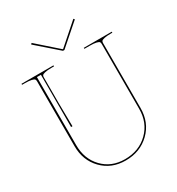

<svg xmlns="http://www.w3.org/2000/svg" viewBox="-220 -1093 1140 1234"><g transform="rotate(-30 350.0 -476.0)"><path d="M202.6 -955.1 356 -819.8H358.9L512.7 -955.1L519.5 -947.3L362.8 -810.1H352.1L195.3 -947.3ZM15.1 -759.8H252.4V-752.4H234.9Q202.6 -752.4 185.3 -748.3Q168 -744.1 164.1 -739Q160.2 -733.9 160.2 -725.1V-533.7L162.6 -359.9H152.3V-747.6H122.6V-242.7Q122.6 -140.1 186.3 -73.7Q250 -7.3 350.1 -7.3Q454.6 -7.3 522.2 -73.5Q589.8 -139.6 589.8 -242.7V-725.1Q589.8 -733.9 585.9 -739Q582 -744.1 564.7 -748.3Q547.4 -752.4 515.1 -752.4H477.5V-759.8H685.1V-752.4H674.8Q642.6 -752.4 625.2 -748.3Q607.9 -744.1 604 -739Q600.1 -733.9 600.1 -725.1V-242.7Q600.1 -135.7 529.1 -66.7Q458 2.4 350.1 2.4Q245.1 2.4 177.5 -67.1Q109.9 -136.7 109.9 -242.7V-724.1Q109.9 -733.4 106 -738.8Q102.1 -744.1 84.7 -748.3Q67.4 -752.4 35.2 -752.4H15.1Z"/></g></svg>

Font: ZnikomitNo25
Style: Regular
Weight: 100
Designer: gluk
Foundry: gluk
Version: Version 0.56